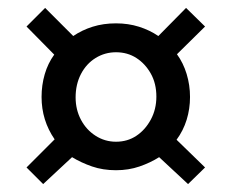

<svg xmlns="http://www.w3.org/2000/svg" viewBox="-20 -582 585 485"><path d="M165 -491Q187 -506 214 -514.5Q241 -523 273 -523Q304 -523 331 -514.5Q358 -506 380 -491L450 -562L498 -515L427 -445Q443 -423 451.5 -395Q460 -367 460 -337Q460 -307 451.5 -279.5Q443 -252 426 -229L498 -159L455 -117L382 -185Q360 -171 332.5 -161.5Q305 -152 273 -152Q240 -152 212.5 -161.5Q185 -171 162 -185L89 -117L47 -159L118 -230Q85 -278 85 -337Q85 -367 93 -394.5Q101 -422 117 -444L47 -515L94 -562ZM171 -336Q171 -305 184.5 -279.5Q198 -254 221.5 -239Q245 -224 273 -224Q302 -224 324.5 -239Q347 -254 361 -280Q375 -306 375 -338Q375 -371 361 -396Q347 -421 324.5 -435.5Q302 -450 273 -450Q245 -450 221.5 -435.5Q198 -421 184.5 -395Q171 -369 171 -336Z"/></svg>

Font: Raleway Thin SemiBold
Style: Regular
Weight: 600
Version: Version 4.026